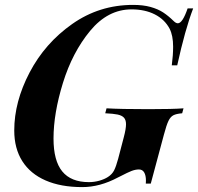

<svg xmlns="http://www.w3.org/2000/svg" viewBox="-20 -742 801 776"><path d="M416.5 -26.9Q433.1 -37.6 441.2 -53.5Q449.2 -69.3 457.5 -100.1L480.5 -188Q489.3 -221.2 489.3 -239.7Q489.3 -257.3 481 -266.4Q472.7 -275.4 455.3 -279.1Q438 -282.7 405.3 -284.2L410.6 -304.2Q468.3 -300.8 580.6 -300.8Q677.7 -300.8 721.7 -304.2L716.3 -284.2Q692.4 -282.2 680.7 -276.1Q668.9 -270 660.9 -253.4Q652.8 -236.8 642.6 -198.2L589.4 0H569.3Q569.8 -4.4 569.8 -12.2Q569.8 -33.2 562.7 -45.2Q555.7 -57.1 541.5 -57.1Q526.9 -57.1 511 -50.8Q495.1 -44.4 470.7 -31.7L457 -24.9Q383.8 14.2 312.5 14.2Q226.1 14.2 164.3 -12.7Q102.5 -39.6 70.1 -90.8Q37.6 -142.1 37.6 -214.8Q37.6 -330.6 99.6 -449Q161.6 -567.4 271.5 -644.8Q381.3 -722.2 517.6 -722.2Q558.6 -722.2 588.4 -713.9Q618.2 -705.6 639.2 -691.9Q660.2 -678.2 681.6 -657.2Q690.9 -647.9 698.7 -647.9Q717.8 -647.9 738.3 -708H760.7Q728 -622.6 696.3 -478H674.3Q679.7 -518.6 679.7 -553.2Q679.7 -598.1 665.5 -626Q645.5 -663.6 605.7 -683.8Q565.9 -704.1 511.7 -704.1Q416 -704.1 344.2 -617.2Q272.5 -530.3 234.4 -407Q196.3 -283.7 196.3 -182.1Q196.3 -92.3 231.7 -49.1Q267.1 -5.9 339.4 -5.9Q360.8 -5.9 381.6 -11.7Q402.3 -17.6 416.5 -26.9Z"/></svg>

Font: TypoPRO Playfair Display SC
Style: Bold Italic
Weight: 700
Italic angle: -14.9847°
Designer: Claus Eggers Sørensen
Foundry: Claus Eggers Sørensen
Version: Version 1.004;PS 001.004;hotconv 1.0.70;makeotf.lib2.5.58329